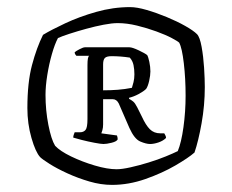

<svg xmlns="http://www.w3.org/2000/svg" viewBox="-20 -746 653 540"><path d="M295 -226Q264 -226 231.5 -235.5Q199 -245 169.5 -258.5Q140 -272 119.5 -285Q99 -298 93 -304Q80 -318 68.5 -358Q57 -398 57 -442Q57 -514 70 -563Q83 -612 101 -648Q124 -662 163.5 -680.5Q203 -699 250.5 -712.5Q298 -726 346 -726Q365 -726 392.5 -718Q420 -710 449 -698Q478 -686 501 -673Q524 -660 534 -650Q542 -642 547 -614.5Q552 -587 554 -555.5Q556 -524 556 -501Q556 -450 547 -399.5Q538 -349 527 -317Q510 -302 473 -280.5Q436 -259 389 -242.5Q342 -226 295 -226ZM308 -270Q323 -270 347.5 -275.5Q372 -281 398 -289Q424 -297 446 -306Q468 -315 480 -321Q490 -345 496 -388.5Q502 -432 502 -477Q502 -525 497 -568Q492 -611 484 -626Q480 -630 463 -639Q446 -648 420 -657.5Q394 -667 365.5 -674Q337 -681 311 -681Q295 -681 271.5 -676.5Q248 -672 222.5 -665Q197 -658 175.5 -651Q154 -644 143 -639Q134 -622 126 -594Q118 -566 113 -535Q108 -504 108 -479Q108 -436 116 -395Q124 -354 135 -336Q149 -321 180 -306Q211 -291 246.5 -280.5Q282 -270 308 -270ZM271 -341Q264 -341 245.5 -344.5Q227 -348 209.5 -352.5Q192 -357 186 -359Q186 -365 190 -374H205Q215 -374 220.5 -380.5Q226 -387 226 -411V-563Q226 -587 231 -589H195Q190 -594 190 -599Q193 -602 203.5 -607.5Q214 -613 219 -613H344Q352 -613 370 -604.5Q388 -596 394 -591Q397 -586 400 -572Q403 -558 403 -545Q403 -534 399.5 -518.5Q396 -503 391 -496Q384 -489 370 -481.5Q356 -474 343 -471V-468Q349 -465 354.5 -460.5Q360 -456 366 -444L379 -418Q390 -394 401.5 -382.5Q413 -371 431 -371H442Q443 -369 445 -365.5Q447 -362 447 -358Q439 -350 426 -345.5Q413 -341 402 -341Q391 -341 374.5 -348Q358 -355 344 -386L314 -455Q308 -467 297 -467H270V-396Q270 -387 268 -380Q266 -373 265 -371L309 -365Q311 -359 311 -354Q308 -348 294 -344.5Q280 -341 271 -341ZM270 -492Q291 -492 311 -493.5Q331 -495 351 -499Q353 -505 355.5 -515Q358 -525 358 -537Q358 -551 355.5 -563Q353 -575 345 -584Q319 -588 294 -588Q280 -588 275 -583Q270 -578 270 -565Z"/></svg>

Font: Texturina Light
Style: Regular
Weight: 300
Designer: Guillermo Torres Carreño
Foundry: Omnibus-Type
Version: Version 1.002; ttfautohint (v1.8.3)